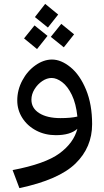

<svg xmlns="http://www.w3.org/2000/svg" viewBox="-20 -697 535 990"><path d="M455 -57Q455 63 369 146.5Q283 230 80 273L45 180Q213 148 286.5 94Q360 40 379 -33Q343 0 268 0Q212 0 166.5 -24Q121 -48 95 -89Q69 -130 69 -179Q69 -233 95 -282Q121 -331 163 -360.5Q205 -390 248 -390Q295 -390 343.5 -350.5Q392 -311 423.5 -235Q455 -159 455 -57ZM292 -88Q346 -88 379 -96Q372 -163 350.5 -207.5Q329 -252 300.5 -273.5Q272 -295 246 -295Q222 -295 198 -279Q174 -263 158 -237Q142 -211 142 -183Q142 -139 182.5 -113.5Q223 -88 292 -88ZM280 -622 227 -555 160 -609 213 -677ZM362 -520 309 -453 242 -507 296 -574ZM225 -512 171 -444 104 -499 158 -566Z"/></svg>

Font: FiraGO
Style: Italic
Weight: 400
Italic angle: -8°
Designer: bBox Type GmbH
Foundry: bBox Type GmbH
Version: Version 1.001